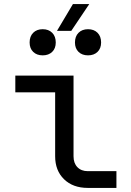

<svg xmlns="http://www.w3.org/2000/svg" viewBox="-20 -920 640 940"><path d="M410 0Q337 0 293.5 -42.5Q250 -85 250 -155V-468H55V-550H340V-155Q340 -121 359 -101.5Q378 -82 410 -82H550V0ZM259 -769 337 -900H417L329 -769ZM411 -649Q382 -649 364.5 -666Q347 -683 347 -712Q347 -742 364.5 -759.5Q382 -777 411 -777Q440 -777 457.5 -759.5Q475 -742 475 -712Q475 -683 457.5 -666Q440 -649 411 -649ZM189 -649Q160 -649 142.5 -666Q125 -683 125 -712Q125 -742 142.5 -759.5Q160 -777 189 -777Q218 -777 235.5 -759.5Q253 -742 253 -712Q253 -683 235.5 -666Q218 -649 189 -649Z"/></svg>

Font: JetBrainsMono NFM
Style: Regular
Weight: 400
Monospace: yes
Designer: Philipp Nurullin, Konstantin Bulenkov
Foundry: JetBrains
Version: Version 2.304; ttfautohint (v1.8.4.7-5d5b);Nerd Fonts 3.3.0